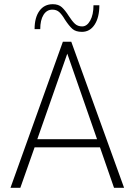

<svg xmlns="http://www.w3.org/2000/svg" viewBox="-20 -896 642 916"><path d="M280 -697H320L572 0H524L457 -193H145L77 0H30ZM443 -232 301 -640 158 -232ZM290 -802Q276 -826 263 -838Q250 -850 230 -850Q203 -850 187.5 -825Q172 -800 172 -757H145Q145 -812 168 -844Q191 -876 232 -876Q259 -876 275 -861.5Q291 -847 308 -820Q324 -795 337.5 -782.5Q351 -770 372 -770Q395 -770 410.5 -798Q426 -826 426 -871H454Q454 -813 431.5 -778.5Q409 -744 371 -744Q341 -744 325 -758.5Q309 -773 290 -802Z"/></svg>

Font: Hanken Grotesk ExtraLight
Style: Regular
Weight: 200
Designer: Alfredo Marco Pradil
Foundry: Hanken Design Co.
Version: Version 3.014